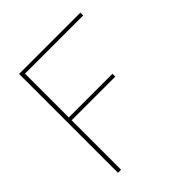

<svg xmlns="http://www.w3.org/2000/svg" viewBox="-191 -830 961 961"><g transform="rotate(-45 289.5 -350.0)"><path d="M95 -700H529V-680H117V-370H426V-350H117V0H95Z"/></g></svg>

Font: Albert Sans Thin
Style: Regular
Weight: 250
Designer: Andreas Rasmussen
Foundry: a.Foundry
Version: Version 1.025